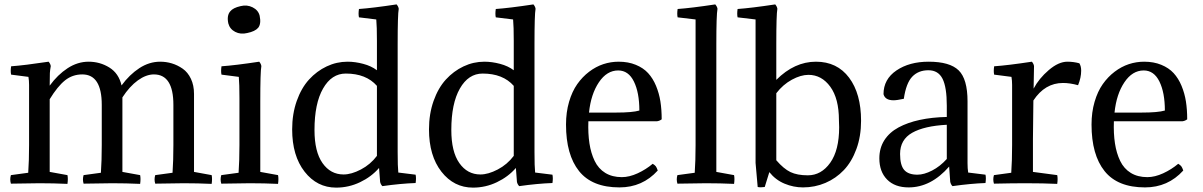

<svg xmlns="http://www.w3.org/2000/svg" viewBox="-20 -836 5496 877"><path d="M772 -356.9Q772 -496.1 683.1 -496.1Q647.5 -496.1 609.6 -468.8Q571.8 -441.4 539.1 -391.1V-50.8L620.1 -36.1Q623.5 -20 620.1 3.9Q557.1 1 492.2 1Q445.8 1 361.8 2.9Q356 -16.6 361.8 -36.1L440.9 -46.9Q444.8 -101.6 444.8 -173.8V-356.9Q444.8 -496.1 356 -496.1Q311 -496.1 276.9 -468.8Q242.7 -441.4 207 -382.8V-50.8L288.1 -36.1Q291.5 -20 288.1 3.9Q225.1 1 160.2 1Q113.8 1 29.8 2.9Q23.9 -16.6 29.8 -36.1L108.9 -46.9Q112.8 -101.6 112.8 -173.8V-448.2Q112.8 -467.8 109.9 -484.9L30.8 -495.1Q27.3 -510.3 30.8 -533.2Q91.8 -537.6 202.1 -554.2Q210.4 -544.4 211.9 -534.2Q208.5 -515.1 207.8 -502.4Q207 -489.7 207 -444.8Q243.2 -494.6 288.8 -524.4Q334.5 -554.2 384.8 -554.2Q436.5 -554.2 479.5 -527.6Q522.5 -501 535.2 -445.8Q571.3 -495.1 616.5 -524.7Q661.6 -554.2 711.9 -554.2Q739.3 -554.2 765.1 -546.4Q791 -538.6 814.5 -522.2Q837.9 -505.9 852.1 -476.1Q866.2 -446.3 866.2 -407.2V-50.8L946.8 -36.1Q950.2 -20 946.8 3.9Q883.8 1 818.8 1Q772.9 1 689 2.9Q683.1 -16.6 689 -36.1L768.1 -46.9Q772 -101.6 772 -173.8Z M1168.9 -372.1V-50.8L1250 -36.1Q1253.4 -20 1250 3.9Q1187 1 1121.1 1Q1074.7 1 990.7 2.9Q984.9 -16.6 990.7 -36.1L1069.8 -46.9Q1073.7 -101.6 1073.7 -173.8V-387.2Q1073.7 -452.6 1070.8 -484.9L991.7 -495.1Q988.3 -510.3 991.7 -533.2Q1054.7 -537.6 1164.1 -554.2Q1172.4 -544.4 1173.8 -534.2Q1168.9 -508.3 1168.9 -372.1ZM1022.9 -729Q1015.1 -765.1 1031.7 -784.2Q1044.4 -800.3 1079.1 -808.1Q1108.4 -815.4 1134 -802.5Q1159.7 -789.6 1166 -764.2Q1173.8 -727.1 1159.2 -709Q1145 -692.4 1108.9 -685.1Q1079.1 -677.7 1054.4 -690.4Q1029.8 -703.1 1022.9 -729Z M1796.4 -142.1Q1796.4 -74.7 1799.3 -47.9L1878.4 -38.1Q1881.8 -22 1878.4 0Q1810.1 2.4 1726.6 14.2Q1718.8 6.3 1716.3 -4.9L1711.4 -68.8Q1676.3 -28.3 1624.5 -3.7Q1572.8 21 1515.6 21Q1428.2 21 1371.3 -51.8Q1314.5 -124.5 1314.5 -245.1Q1314.5 -315.4 1335.4 -374.8Q1356.4 -434.1 1391.6 -472.7Q1426.8 -511.2 1472.2 -532.7Q1517.6 -554.2 1567.4 -554.2Q1602.1 -554.2 1638.9 -544.4Q1675.8 -534.7 1701.7 -515.1V-648.9Q1701.7 -714.8 1698.7 -747.1L1619.6 -756.8Q1616.2 -772 1619.6 -794.9Q1681.6 -799.3 1791.5 -815.9Q1799.8 -806.2 1801.3 -795.9Q1796.4 -770 1796.4 -633.8ZM1559.6 -500Q1494.6 -500 1455.6 -431.6Q1416.5 -363.3 1416.5 -242.2Q1416.5 -143.1 1453.1 -91.1Q1489.7 -39.1 1549.3 -39.1Q1585 -39.1 1628.4 -61.8Q1671.9 -84.5 1701.7 -124V-443.8Q1652.3 -500 1559.6 -500Z M2421.4 -142.1Q2421.4 -74.7 2424.3 -47.9L2503.4 -38.1Q2506.8 -22 2503.4 0Q2435.1 2.4 2351.6 14.2Q2343.8 6.3 2341.3 -4.9L2336.4 -68.8Q2301.3 -28.3 2249.5 -3.7Q2197.8 21 2140.6 21Q2053.2 21 1996.3 -51.8Q1939.5 -124.5 1939.5 -245.1Q1939.5 -315.4 1960.4 -374.8Q1981.4 -434.1 2016.6 -472.7Q2051.8 -511.2 2097.2 -532.7Q2142.6 -554.2 2192.4 -554.2Q2227.1 -554.2 2263.9 -544.4Q2300.8 -534.7 2326.7 -515.1V-648.9Q2326.7 -714.8 2323.7 -747.1L2244.6 -756.8Q2241.2 -772 2244.6 -794.9Q2306.6 -799.3 2416.5 -815.9Q2424.8 -806.2 2426.3 -795.9Q2421.4 -770 2421.4 -633.8ZM2184.6 -500Q2119.6 -500 2080.6 -431.6Q2041.5 -363.3 2041.5 -242.2Q2041.5 -143.1 2078.1 -91.1Q2114.7 -39.1 2174.3 -39.1Q2210 -39.1 2253.4 -61.8Q2296.9 -84.5 2326.7 -124V-443.8Q2277.3 -500 2184.6 -500Z M2981.4 -282.2H2667.5Q2665.5 -226.1 2672.4 -181.2Q2679.2 -136.2 2696.3 -100.8Q2713.4 -65.4 2744.9 -46.1Q2776.4 -26.9 2820.3 -26.9Q2854.5 -26.9 2892.6 -44.4Q2930.7 -62 2961.4 -87.9Q2971.2 -82 2975.6 -76.2Q2980 -70.3 2984.4 -57.1Q2914.6 20 2809.6 20Q2684.6 20 2625 -54.4Q2565.4 -128.9 2565.4 -267.1Q2565.4 -323.2 2579.3 -370.8Q2593.3 -418.5 2616.7 -451.7Q2640.1 -484.9 2670.9 -508.3Q2701.7 -531.7 2735.8 -543Q2770 -554.2 2805.7 -554.2Q2849.6 -554.2 2884 -540Q2918.5 -525.9 2940.4 -502Q2962.4 -478 2976.6 -443.8Q2990.7 -409.7 2996.6 -372.3Q3002.4 -335 3002.4 -291Q2992.7 -283.7 2981.4 -282.2ZM2803.7 -514.2Q2752 -514.2 2715.6 -460.2Q2679.2 -406.2 2670.4 -321.8H2794.4Q2868.2 -321.8 2900.4 -331.1Q2900.4 -413.1 2875.5 -463.6Q2850.6 -514.2 2803.7 -514.2Z M3252 -633.8V-50.8L3333 -36.1Q3336.4 -20 3333 3.9Q3270 1 3204.1 1Q3158.2 1 3074.2 2.9Q3068.4 -16.6 3074.2 -36.1L3153.3 -46.9Q3157.2 -101.6 3157.2 -173.8V-747.1L3075.2 -756.8Q3071.8 -772 3075.2 -794.9Q3137.2 -799.3 3247.1 -815.9Q3255.9 -805.7 3257.3 -795.9Q3252 -767.6 3252 -633.8Z M3525.9 -471.2Q3608.9 -554.2 3707 -554.2Q3803.7 -554.2 3858.4 -481.2Q3913.1 -408.2 3913.1 -284.2Q3913.1 -213.4 3891.8 -155.3Q3870.6 -97.2 3834.5 -59.1Q3798.3 -21 3750.2 -0.5Q3702.1 20 3647.9 20Q3604.5 20 3563.5 2.9Q3522.5 -14.2 3494.1 -49.8L3473.1 18.1Q3453.6 21 3440.9 18.1L3431.2 -91.8V-747.1L3349.1 -756.8Q3345.7 -772 3349.1 -794.9Q3411.1 -799.3 3521 -815.9Q3529.3 -806.2 3530.8 -795.9Q3525.9 -770 3525.9 -633.8ZM3669.9 -35.2Q3731.4 -35.2 3772.2 -92.5Q3813 -149.9 3813 -254.9Q3813 -275.9 3812 -287.1Q3812 -385.7 3772.5 -439.9Q3732.9 -494.1 3672.9 -494.1Q3637.7 -494.1 3596.9 -471.9Q3556.2 -449.7 3525.9 -410.2V-104Q3559.6 -64.9 3590.6 -50Q3621.6 -35.2 3669.9 -35.2Z M4091.3 -132.8Q4091.3 -81.5 4110.1 -59.8Q4128.9 -38.1 4170.4 -38.1Q4200.7 -38.1 4237.3 -56.9Q4273.9 -75.7 4304.7 -109.9V-266.1Q4201.7 -260.7 4146.5 -229.5Q4091.3 -198.2 4091.3 -132.8ZM4304.7 -301.8V-353Q4304.7 -437.5 4285.2 -476.3Q4265.6 -515.1 4220.7 -515.1Q4174.8 -515.1 4146.7 -485.6Q4118.7 -456.1 4108.4 -384.8Q4076.7 -377.9 4061.5 -377.9Q4022.9 -377.9 4015.6 -405.8Q4015.6 -474.1 4074.7 -514.2Q4133.8 -554.2 4221.7 -554.2Q4318.4 -554.2 4358.9 -514.6Q4399.4 -475.1 4399.4 -373V-90.8Q4399.4 -66.4 4402.3 -47.9L4481.4 -38.1Q4484.9 -22.9 4481.4 0Q4414.6 2.4 4330.6 14.2Q4322.8 6.3 4320.3 -5.9L4315.4 -75.2Q4232.4 20 4130.4 20Q4067.4 20 4032 -15.9Q3996.6 -51.8 3996.6 -112.8Q3996.6 -159.7 4019.5 -195.6Q4042.5 -231.4 4084.2 -253.9Q4126 -276.4 4181.2 -288.3Q4236.3 -300.3 4304.7 -301.8Z M4703.1 -534.2 4701.2 -431.2Q4725.6 -477.5 4770.5 -515.9Q4815.4 -554.2 4855.5 -554.2Q4883.8 -554.2 4910.2 -546.9Q4918.5 -533.7 4918.5 -513.2Q4918.5 -481.4 4904.3 -446.8Q4867.2 -457 4835.4 -457Q4752.9 -457 4700.2 -377L4698.2 -202.1V-50.8L4809.1 -36.1Q4812.5 -20 4809.1 3.9Q4746.1 1 4665 1Q4604 1 4520 2.9Q4514.2 -16.6 4520 -36.1L4599.1 -46.9Q4603 -101.6 4603 -173.8V-448.2Q4603 -467.8 4600.1 -484.9L4521 -495.1Q4517.6 -510.3 4521 -533.2Q4584 -537.6 4693.4 -554.2Q4701.7 -544.4 4703.1 -534.2Z M5381.8 -282.2H5067.9Q5065.9 -226.1 5072.8 -181.2Q5079.6 -136.2 5096.7 -100.8Q5113.8 -65.4 5145.3 -46.1Q5176.8 -26.9 5220.7 -26.9Q5254.9 -26.9 5293 -44.4Q5331.1 -62 5361.8 -87.9Q5371.6 -82 5376 -76.2Q5380.4 -70.3 5384.8 -57.1Q5314.9 20 5210 20Q5085 20 5025.4 -54.4Q4965.8 -128.9 4965.8 -267.1Q4965.8 -323.2 4979.7 -370.8Q4993.7 -418.5 5017.1 -451.7Q5040.5 -484.9 5071.3 -508.3Q5102.1 -531.7 5136.2 -543Q5170.4 -554.2 5206.1 -554.2Q5250 -554.2 5284.4 -540Q5318.8 -525.9 5340.8 -502Q5362.8 -478 5377 -443.8Q5391.1 -409.7 5397 -372.3Q5402.8 -335 5402.8 -291Q5393.1 -283.7 5381.8 -282.2ZM5204.1 -514.2Q5152.3 -514.2 5116 -460.2Q5079.6 -406.2 5070.8 -321.8H5194.8Q5268.6 -321.8 5300.8 -331.1Q5300.8 -413.1 5275.9 -463.6Q5251 -514.2 5204.1 -514.2Z"/></svg>

Font: Adamina
Style: Regular
Weight: 400
Designer: Cyreal (www.cyreal.org)
Foundry: Cyreal (www.cyreal.org)
Version: Version 1.010